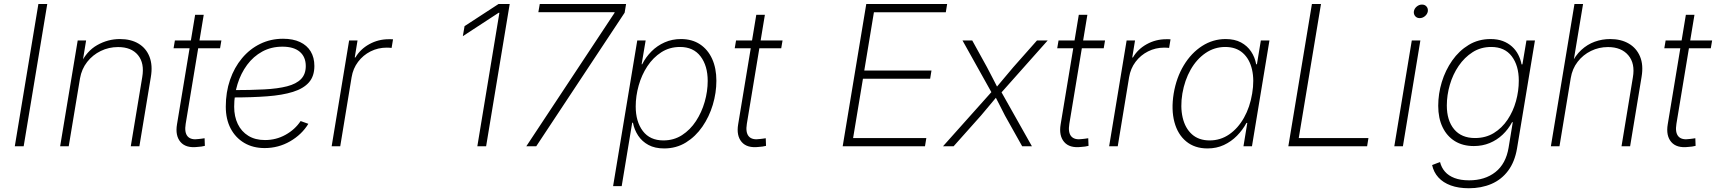

<svg xmlns="http://www.w3.org/2000/svg" viewBox="-20 -748 8777 982"><path d="M221.7 -727.5 101.1 0H55.7L176.3 -727.5Z M389.2 -347.2 331.5 0H287.6L377.4 -541H420.4L400.4 -418.9L391.6 -419.9Q422.4 -486.3 477.1 -517.3Q531.7 -548.3 593.3 -548.3Q649.4 -548.3 688.5 -524.9Q727.5 -501.5 744.6 -457.8Q761.7 -414.1 751.5 -354L692.9 0H648.9L707.5 -353.5Q719.7 -424.8 685.8 -466.1Q651.9 -507.3 584 -507.3Q536.6 -507.3 495.4 -487.3Q454.1 -467.3 425.8 -431.2Q397.5 -395 389.2 -347.2Z M1112.3 -541 1105.5 -501H867.7L874.5 -541ZM978 -672.4H1022L929.7 -114.7Q922.4 -70.3 939.7 -50.5Q957 -30.8 997.1 -37.1Q1003.4 -37.6 1011.5 -38.8Q1019.5 -40 1026.4 -41L1027.8 -2Q1019.5 0 1010.3 1.5Q1001 2.9 991.2 3.4Q931.2 10.7 903.3 -21.7Q875.5 -54.2 885.3 -112.3Z M1333.5 9.3Q1273.9 9.3 1229.2 -17.1Q1184.6 -43.5 1159.7 -90.8Q1134.8 -138.2 1134.8 -202.6Q1134.8 -276.4 1156.5 -339.6Q1178.2 -402.8 1217.8 -450.2Q1257.3 -497.6 1311 -523.7Q1364.7 -549.8 1427.7 -549.8Q1478.5 -549.8 1514.4 -533Q1550.3 -516.1 1569.1 -484.9Q1587.9 -453.6 1587.9 -410.6Q1587.9 -358.4 1560.1 -326.7Q1532.2 -294.9 1478.3 -278.1Q1424.3 -261.2 1346.2 -255.4Q1268.1 -249.5 1167.5 -249.5L1171.4 -287.1Q1262.2 -287.1 1331.5 -290.8Q1400.9 -294.4 1448.2 -306.6Q1495.6 -318.8 1519.8 -343.8Q1543.9 -368.7 1543.9 -410.2Q1543.9 -457 1513.2 -483.2Q1482.4 -509.3 1424.8 -509.3Q1367.2 -509.3 1321.5 -484.4Q1275.9 -459.5 1243.9 -416.3Q1211.9 -373 1194.8 -317.9Q1177.7 -262.7 1177.7 -202.1Q1177.7 -151.9 1196.3 -113.5Q1214.8 -75.2 1250 -53.5Q1285.2 -31.7 1335.4 -31.7Q1392.1 -31.7 1440.4 -58.6Q1488.8 -85.4 1517.6 -128.9L1557.1 -114.7Q1523.4 -59.6 1463.6 -25.1Q1403.8 9.3 1333.5 9.3Z M1676.3 0 1765.6 -541H1808.6L1794.4 -454.1H1797.9Q1822.8 -496.6 1868.7 -522Q1914.6 -547.4 1968.3 -547.4Q1974.6 -547.4 1979.7 -547.4Q1984.9 -547.4 1990.2 -546.9L1982.9 -502.9Q1979.5 -503.4 1972.9 -503.9Q1966.3 -504.4 1958 -504.4Q1913.6 -504.4 1875.2 -485.1Q1836.9 -465.8 1811.3 -431.6Q1785.6 -397.5 1778.3 -353L1720.2 0Z M2586.9 -727.5 2466.3 0H2421.4L2534.2 -682.6H2530.3L2347.2 -563L2356 -614.3L2529.8 -727.5Z M2671.9 0 3123 -682.1 3123.5 -685.5H2733.4L2740.7 -727.5H3182.1L3174.8 -683.1L2722.7 0Z M3115.7 204.1 3239.3 -541H3282.2L3261.7 -419.4H3264.6Q3282.7 -455.6 3311.8 -484.9Q3340.8 -514.2 3379.2 -531.2Q3417.5 -548.3 3462.9 -548.3Q3519.5 -548.3 3560.1 -521.5Q3600.6 -494.6 3622.3 -446.8Q3644 -398.9 3644 -335Q3644 -273.4 3625.7 -212.2Q3607.4 -150.9 3572.5 -100.3Q3537.6 -49.8 3488.3 -19.3Q3439 11.2 3376.5 11.2Q3329.6 11.2 3296.6 -6.6Q3263.7 -24.4 3243.9 -54.4Q3224.1 -84.5 3217.3 -120.1H3213.4L3159.7 204.1ZM3373 -29.8Q3426.3 -29.8 3468.3 -56.9Q3510.3 -84 3539.6 -128.7Q3568.8 -173.3 3584.2 -227.1Q3599.6 -280.8 3599.6 -334Q3599.6 -411.6 3563 -459.7Q3526.4 -507.8 3458 -507.8Q3404.3 -507.8 3362.3 -480.7Q3320.3 -453.6 3291 -409.2Q3261.7 -364.7 3246.6 -310.8Q3231.4 -256.8 3231.4 -203.6Q3231.4 -126 3267.8 -77.9Q3304.2 -29.8 3373 -29.8Z M3982.4 -541 3975.6 -501H3737.8L3744.6 -541ZM3848.1 -672.4H3892.1L3799.8 -114.7Q3792.5 -70.3 3809.8 -50.5Q3827.1 -30.8 3867.2 -37.1Q3873.5 -37.6 3881.6 -38.8Q3889.6 -40 3896.5 -41L3897.9 -2Q3889.6 0 3880.4 1.5Q3871.1 2.9 3861.3 3.4Q3801.3 10.7 3773.4 -21.7Q3745.6 -54.2 3755.4 -112.3Z M4290 0 4410.6 -727.5H4824.2L4817.4 -685.1H4449.7L4400.4 -387.2H4744.1L4737.3 -345.2H4393.6L4343.3 -42H4717.8L4710.9 0Z M4803.2 0 5065.4 -293.5 5059.6 -260.3 4902.8 -541H4952.6L5027.8 -404.8Q5044.4 -374.5 5058.6 -345.7Q5072.8 -316.9 5087.9 -288.6H5065.4Q5089.8 -316.9 5113.3 -345.7Q5136.7 -374.5 5163.1 -404.8L5283.7 -541H5338.4L5087.9 -259.3L5093.3 -292L5257.8 0H5208L5120.1 -156.7Q5105 -185.5 5092 -211.9Q5079.1 -238.3 5064.9 -264.6H5087.4Q5064.9 -238.3 5043.5 -211.9Q5022 -185.5 4997.1 -156.7L4857.4 0Z M5631.8 -541 5625 -501H5387.2L5394 -541ZM5497.6 -672.4H5541.5L5449.2 -114.7Q5441.9 -70.3 5459.2 -50.5Q5476.6 -30.8 5516.6 -37.1Q5522.9 -37.6 5531 -38.8Q5539.1 -40 5545.9 -41L5547.4 -2Q5539.1 0 5529.8 1.5Q5520.5 2.9 5510.7 3.4Q5450.7 10.7 5422.9 -21.7Q5395 -54.2 5404.8 -112.3Z M5652.8 0 5742.2 -541H5785.2L5771 -454.1H5774.4Q5799.3 -496.6 5845.2 -522Q5891.1 -547.4 5944.8 -547.4Q5951.2 -547.4 5956.3 -547.4Q5961.4 -547.4 5966.8 -546.9L5959.5 -502.9Q5956.1 -503.4 5949.5 -503.9Q5942.9 -504.4 5934.6 -504.4Q5890.1 -504.4 5851.8 -485.1Q5813.5 -465.8 5787.8 -431.6Q5762.2 -397.5 5754.9 -353L5696.8 0Z M6155.8 11.2Q6090.3 11.2 6046.9 -24.7Q6003.4 -60.5 5986.6 -123.8Q5969.7 -187 5982.9 -269.5Q5996.6 -351.1 6034.7 -414.1Q6072.8 -477.1 6128.2 -512.7Q6183.6 -548.3 6248.5 -548.3Q6294.9 -548.3 6327.1 -531Q6359.4 -513.7 6378.9 -484.4Q6398.4 -455.1 6404.8 -419.4H6408.7L6428.7 -541H6472.7L6383.3 0H6339.8L6359.4 -119.1H6355Q6335.9 -83.5 6306.6 -53.7Q6277.3 -23.9 6239.5 -6.3Q6201.7 11.2 6155.8 11.2ZM6167 -29.8Q6222.2 -29.8 6267.1 -60.8Q6312 -91.8 6342.5 -146Q6373 -200.2 6384.3 -269.5Q6396 -338.9 6383.5 -392.6Q6371.1 -446.3 6336.4 -477.1Q6301.8 -507.8 6246.6 -507.8Q6191.4 -507.8 6145.8 -476.6Q6100.1 -445.3 6069.6 -391.6Q6039.1 -337.9 6027.3 -269.5Q6016.1 -201.2 6028.8 -146.7Q6041.5 -92.3 6076.4 -61Q6111.3 -29.8 6167 -29.8Z M6569.3 0 6689.9 -727.5H6736.3L6622.6 -42H6979L6972.2 0Z M7111.3 0 7200.7 -541H7244.6L7155.3 0ZM7241.2 -655.3Q7226.6 -655.3 7218 -665.5Q7209.5 -675.8 7211.4 -689.9Q7213.9 -704.6 7226.1 -714.6Q7238.3 -724.6 7252.9 -724.6Q7267.6 -724.6 7276.1 -714.6Q7284.7 -704.6 7282.7 -689.9Q7280.3 -675.8 7268.1 -665.5Q7255.9 -655.3 7241.2 -655.3Z M7492.7 214.8Q7439.5 214.8 7400.1 200.4Q7360.8 186 7336.7 159.4Q7312.5 132.8 7304.7 96.2L7345.2 80.6Q7352.1 108.9 7370.4 129.9Q7388.7 150.9 7419.4 162.6Q7450.2 174.3 7493.7 174.3Q7574.7 174.3 7628.4 132.1Q7682.1 89.8 7695.8 7.3L7717.3 -123.5L7713.4 -122.6Q7694.3 -86.9 7665.3 -59.3Q7636.2 -31.7 7599.1 -16.4Q7562 -1 7518.1 -1Q7461.9 -1 7421.1 -26.1Q7380.4 -51.3 7358.2 -97.4Q7335.9 -143.6 7335.9 -207Q7335.9 -268.1 7354.2 -328.4Q7372.6 -388.7 7407.5 -438.5Q7442.4 -488.3 7491.9 -518.3Q7541.5 -548.3 7603.5 -548.3Q7639.2 -548.3 7666.3 -538.1Q7693.4 -527.8 7713.1 -510Q7732.9 -492.2 7745.1 -468.5Q7757.3 -444.8 7762.2 -418.5L7766.6 -418.9L7787.1 -541H7830.6L7738.8 12.2Q7727.1 80.1 7693.4 125.2Q7659.7 170.4 7608.2 192.6Q7556.6 214.8 7492.7 214.8ZM7523.9 -42Q7578.6 -42 7620.4 -67.6Q7662.1 -93.3 7690.7 -136Q7719.2 -178.7 7733.6 -230.7Q7748 -282.7 7748 -335.9Q7748 -412.6 7711.9 -460.2Q7675.8 -507.8 7606.9 -507.8Q7553.7 -507.8 7512 -481.2Q7470.2 -454.6 7440.4 -410.9Q7410.6 -367.2 7395.3 -314.2Q7379.9 -261.2 7379.9 -208.5Q7379.9 -131.8 7417.2 -86.9Q7454.6 -42 7523.9 -42Z M8013.7 -348.6 7956.1 0H7912.1L8032.7 -727.5H8076.7L8025.4 -418.9H8015.6Q8036.6 -463.9 8067.6 -492.4Q8098.6 -521 8136.5 -534.7Q8174.3 -548.3 8215.3 -548.3Q8271 -548.3 8310.5 -525.1Q8350.1 -502 8368.2 -458.7Q8386.2 -415.5 8376 -355L8317.4 0H8273.4L8331.5 -352.5Q8343.8 -423.3 8308.1 -465.3Q8272.5 -507.3 8204.1 -507.3Q8157.7 -507.3 8117.2 -487.5Q8076.7 -467.8 8049.1 -432.1Q8021.5 -396.5 8013.7 -348.6Z M8736.8 -541 8730 -501H8492.2L8499 -541ZM8602.5 -672.4H8646.5L8554.2 -114.7Q8546.9 -70.3 8564.2 -50.5Q8581.5 -30.8 8621.6 -37.1Q8627.9 -37.6 8636 -38.8Q8644 -40 8650.9 -41L8652.3 -2Q8644 0 8634.8 1.5Q8625.5 2.9 8615.7 3.4Q8555.7 10.7 8527.8 -21.7Q8500 -54.2 8509.8 -112.3Z"/></svg>

Font: Inter 17pt ExtraLight
Style: Italic
Weight: 250
Italic angle: -9.3988°
Version: Version 4.001;git-66647c0bb